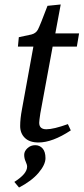

<svg xmlns="http://www.w3.org/2000/svg" viewBox="-20 -627 373 857"><path d="M283 -73 296 -45Q214 9 152 9Q112 9 91 -11.5Q70 -32 70 -64.5Q70 -97 78 -139L129 -419H60L64 -461L120 -473Q140 -478 149 -494.5Q158 -511 192 -601L251 -607L227 -478H333L323 -419H215L160 -121Q155 -88 155 -79Q155 -50 187 -50Q219 -50 283 -73ZM65 210 44 185Q101 149 101 117Q101 108 94.5 94Q88 80 88 64Q88 48 102.5 34.5Q117 21 137 21Q157 21 170 35.5Q183 50 183 79Q183 108 152 144.5Q121 181 65 210Z"/></svg>

Font: Poly
Style: Italic
Weight: 400
Italic angle: -10°
Designer: Nicolas Silva
Foundry: Jose Nicolas Silva Schwarzenberg
Version: Version 1.003